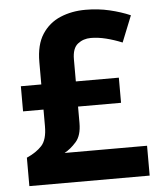

<svg xmlns="http://www.w3.org/2000/svg" viewBox="-52 -769 676 814"><g transform="rotate(-5 286.0 -362.0)"><path d="M342 -724Q396 -724 444.5 -712.5Q493 -701 532 -684L487 -572Q453 -586 419 -594.5Q385 -603 354 -603Q322 -603 298.5 -584.5Q275 -566 275 -519V-425H458V-318H275V-248Q275 -195 251 -168Q227 -141 201 -127H552V0H40V-121Q81 -139 104.5 -164.5Q128 -190 128 -247V-318H41V-425H128V-520Q128 -594 157 -638.5Q186 -683 234.5 -703.5Q283 -724 342 -724Z"/></g></svg>

Font: Noto Sans Duployan
Style: Bold
Weight: 700
Designer: David Corbett
Foundry: David Corbett
Version: Version 3.001